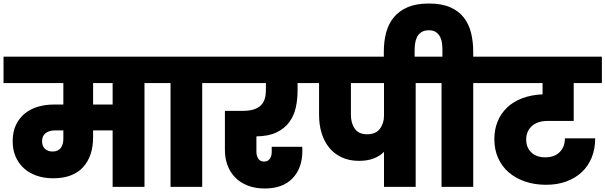

<svg xmlns="http://www.w3.org/2000/svg" viewBox="-34 -1062 3440 1091"><path d="M264 -201Q296 -201 311 -221Q326 -241 326 -273V-321H278Q246 -321 225.5 -305.5Q205 -290 205 -260Q205 -231 222 -216Q239 -201 264 -201ZM606 -590H495V-468H606ZM-14 -740H875V-590H787V0H606V-321H495V-283Q495 -174 437.5 -111.5Q380 -49 268 -49Q216 -49 173.5 -64Q131 -79 101 -106.5Q71 -134 54.5 -172.5Q38 -211 38 -259Q38 -313 56.5 -352Q75 -391 107 -417Q139 -443 181.5 -455.5Q224 -468 272 -468H326V-590H-14Z M935 -590H847V-740H1202V-590H1115V0H935Z M1174 -740H1731V-590H1657V-551Q1657 -497 1646.5 -450Q1636 -403 1609 -367Q1582 -331 1537 -309.5Q1492 -288 1423 -287V-200Q1423 -177 1433.5 -160.5Q1444 -144 1467 -144Q1488 -144 1499 -159.5Q1510 -175 1510 -198V-228H1683Q1684 -220 1684 -213.5Q1684 -207 1684 -204Q1684 -107 1628.5 -49Q1573 9 1471 9Q1415 9 1372.5 -8Q1330 -25 1301.5 -54.5Q1273 -84 1258.5 -123.5Q1244 -163 1244 -209V-432H1344Q1383 -432 1409 -440.5Q1435 -449 1450 -465Q1465 -481 1471 -502.5Q1477 -524 1477 -551V-590H1174Z M2053 -299Q2101 -299 2124.5 -330Q2148 -361 2148 -404V-590H1960V-409Q1960 -362 1982 -330.5Q2004 -299 2053 -299ZM1703 -740H2415V-590H2328V0H2148V-199Q2124 -175 2089 -161.5Q2054 -148 2006 -148Q1950 -148 1907.5 -168Q1865 -188 1836.5 -223Q1808 -258 1793.5 -305.5Q1779 -353 1779 -409V-590H1703Z M2147 -768Q2147 -828 2160.5 -878Q2174 -928 2204.5 -964.5Q2235 -1001 2283.5 -1021.5Q2332 -1042 2403 -1042Q2475 -1042 2523.5 -1021Q2572 -1000 2601 -963Q2630 -926 2642.5 -876Q2655 -826 2655 -768V-740H2742V-590H2655V0H2475V-590H2387V-740H2480V-776Q2480 -793 2478 -813Q2476 -833 2468 -850Q2460 -867 2444.5 -878.5Q2429 -890 2403 -890Q2376 -890 2359.5 -878.5Q2343 -867 2335 -850Q2327 -833 2324.5 -813Q2322 -793 2322 -776V-701H2147Z M2714 -740H3386V-590H3226V-375H3077Q3052 -375 3030 -368.5Q3008 -362 2991.5 -348.5Q2975 -335 2965.5 -315Q2956 -295 2956 -269Q2956 -224 2985 -196Q3014 -168 3064 -168Q3117 -168 3146.5 -198Q3176 -228 3176 -276H3348Q3348 -216 3328.5 -167.5Q3309 -119 3272.5 -84.5Q3236 -50 3184.5 -31Q3133 -12 3069 -12Q3004 -12 2950 -30.5Q2896 -49 2857 -82.5Q2818 -116 2796.5 -164Q2775 -212 2775 -271Q2775 -326 2793.5 -371.5Q2812 -417 2847 -450.5Q2882 -484 2933 -503.5Q2984 -523 3049 -526V-590H2714Z"/></svg>

Font: SVN-Poppins ExtraBold
Style: Regular
Weight: 800
Designer: Ninad Kale (Devanagari), Jonny Pinhorn (Latin)
Foundry: Indian Type Foundry
Version: Version 3.002 2017; ttfautohint (v1.8.3)